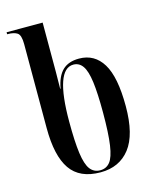

<svg xmlns="http://www.w3.org/2000/svg" viewBox="-115 -838 745 926"><g transform="rotate(-15 257.0 -375.0)"><path d="M272 10Q168 10 121.5 -57.5Q75 -125 75 -263V-683Q75 -728 58.5 -739Q42 -750 11 -750H8V-760H188V-578Q188 -550 188 -514Q188 -478 187 -430H189Q200 -490 229.5 -518.5Q259 -547 312 -547Q389 -547 430 -480Q471 -413 471 -267Q471 -125 418.5 -57.5Q366 10 272 10ZM273 0Q303 0 321.5 -23Q340 -46 348.5 -104Q357 -162 357 -266Q357 -362 349.5 -419Q342 -476 324.5 -501Q307 -526 278 -526Q188 -526 188 -266Q188 -165 196 -107Q204 -49 222.5 -24.5Q241 0 273 0Z"/></g></svg>

Font: Noto Serif Display ExtraCondensed SemiBold
Style: Regular
Weight: 600
Width: 2
Designer: Monotype Design Team
Foundry: Monotype Imaging Inc.
Version: Version 2.009